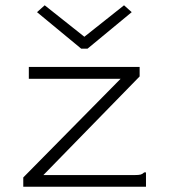

<svg xmlns="http://www.w3.org/2000/svg" viewBox="-20 -706 640 726"><path d="M68 -35 436 -408H89V-453H508V-417L144 -44H488Q505 -44 512 -46Q519 -48 525 -54H532V0H68ZM149 -686 299 -567 449 -686 478 -660 311 -522H287L120 -660Z"/></svg>

Font: Inconsolata Expanded Light
Style: Regular
Weight: 300
Width: 7
Monospace: yes
Designer: Raph Levien, Cyreal, Brenton Simpson
Foundry: Raph Levien, Cyreal, Google
Version: Version 3.001; ttfautohint (v1.8.2.53-6de2)